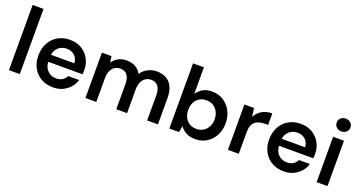

<svg xmlns="http://www.w3.org/2000/svg" viewBox="-41 -1352 3739 1993"><g transform="rotate(20 1828.5 -355.5)"><path d="M67 0V-720H187V0Z M556 12Q482 12 424.5 -20.5Q367 -53 334.5 -111.5Q302 -170 302 -247Q302 -326 334 -385.5Q366 -445 423.5 -479Q481 -513 557 -513Q631 -513 686 -480Q741 -447 771.5 -392Q802 -337 802 -269Q802 -259 801.5 -247Q801 -235 800 -221H389V-299H681Q678 -352 643.5 -383.5Q609 -415 557 -415Q520 -415 488.5 -398Q457 -381 438.5 -348Q420 -315 420 -265V-236Q420 -189 438 -155.5Q456 -122 486.5 -104.5Q517 -87 555 -87Q597 -87 624.5 -105Q652 -123 666 -153H787Q774 -107 741.5 -69.5Q709 -32 662.5 -10Q616 12 556 12Z M912 0V-501H1018L1027 -432Q1051 -470 1091 -491.5Q1131 -513 1182 -513Q1220 -513 1250.5 -503Q1281 -493 1305 -473Q1329 -453 1344 -423Q1372 -465 1417 -489Q1462 -513 1515 -513Q1579 -513 1623 -487.5Q1667 -462 1690 -412Q1713 -362 1713 -289V0H1594V-277Q1594 -342 1568 -376.5Q1542 -411 1491 -411Q1456 -411 1429 -393.5Q1402 -376 1387 -343Q1372 -310 1372 -263V0H1253V-277Q1253 -342 1227 -376.5Q1201 -411 1148 -411Q1115 -411 1088.5 -393.5Q1062 -376 1047 -343Q1032 -310 1032 -263V0Z M2127 12Q2087 12 2055.5 2Q2024 -8 1999.5 -27Q1975 -46 1959 -70L1946 0H1839V-720H1959V-427Q1982 -463 2023 -488Q2064 -513 2127 -513Q2198 -513 2252.5 -478.5Q2307 -444 2338.5 -385Q2370 -326 2370 -250Q2370 -174 2338.5 -115Q2307 -56 2252.5 -22Q2198 12 2127 12ZM2102 -92Q2145 -92 2177.5 -112Q2210 -132 2229 -167.5Q2248 -203 2248 -250Q2248 -297 2229 -332.5Q2210 -368 2177.5 -388Q2145 -408 2102 -408Q2059 -408 2026 -388Q1993 -368 1975 -332.5Q1957 -297 1957 -250Q1957 -204 1975 -168Q1993 -132 2026 -112Q2059 -92 2102 -92Z M2486 0V-501H2593L2604 -407Q2622 -440 2648.5 -463.5Q2675 -487 2710.5 -500Q2746 -513 2790 -513V-386H2752Q2721 -386 2694 -378.5Q2667 -371 2647 -354.5Q2627 -338 2616.5 -309Q2606 -280 2606 -237V0Z M3105 12Q3031 12 2973.5 -20.5Q2916 -53 2883.5 -111.5Q2851 -170 2851 -247Q2851 -326 2883 -385.5Q2915 -445 2972.5 -479Q3030 -513 3106 -513Q3180 -513 3235 -480Q3290 -447 3320.5 -392Q3351 -337 3351 -269Q3351 -259 3350.5 -247Q3350 -235 3349 -221H2938V-299H3230Q3227 -352 3192.5 -383.5Q3158 -415 3106 -415Q3069 -415 3037.5 -398Q3006 -381 2987.5 -348Q2969 -315 2969 -265V-236Q2969 -189 2987 -155.5Q3005 -122 3035.5 -104.5Q3066 -87 3104 -87Q3146 -87 3173.5 -105Q3201 -123 3215 -153H3336Q3323 -107 3290.5 -69.5Q3258 -32 3211.5 -10Q3165 12 3105 12Z M3466 0V-501H3586V0ZM3526 -582Q3493 -582 3471.5 -602.5Q3450 -623 3450 -653Q3450 -684 3471.5 -703.5Q3493 -723 3526 -723Q3559 -723 3580.5 -703.5Q3602 -684 3602 -653Q3602 -623 3580.5 -602.5Q3559 -582 3526 -582Z"/></g></svg>

Font: DM Sans 18pt SemiBold
Style: Regular
Weight: 600
Designer: Colophon Foundry, Jonny Pinhorn
Foundry: Colophon Foundry
Version: Version 4.004;gftools[0.9.30]